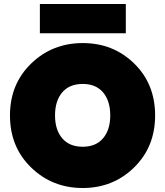

<svg xmlns="http://www.w3.org/2000/svg" viewBox="-20 -936 828 963"><path d="M395 7Q242 7 136 -96Q30 -199 30 -357Q30 -514 136 -617Q242 -720 395 -720Q548 -720 653 -617.5Q758 -515 758 -357Q758 -199 652.5 -96Q547 7 395 7ZM256 -357Q256 -285 292 -242.5Q328 -200 395 -200Q461 -200 497 -242.5Q533 -285 533 -357Q533 -430 497 -472.5Q461 -515 395 -515Q328 -515 292 -472.5Q256 -430 256 -357ZM180 -769V-916H611V-769Z"/></svg>

Font: Poppins Black
Style: Regular
Weight: 900
Designer: Ninad Kale (Devanagari), Jonny Pinhorn (Latin)
Foundry: Indian Type Foundry
Version: Version 3.200;PS 1.000;hotconv 16.6.54;makeotf.lib2.5.65590